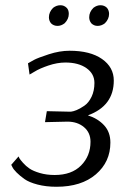

<svg xmlns="http://www.w3.org/2000/svg" viewBox="-20 -704 457 734"><path d="M183 -674Q196 -684 211 -684Q225 -684 235 -674Q243 -666 243 -651Q243 -631 227 -615Q214 -605 200 -605Q185 -605 175 -615Q167 -625 167 -638Q167 -658 183 -674ZM337 -674Q350 -684 364 -684Q379 -684 389 -674Q397 -664 397 -651Q397 -631 381 -615Q368 -605 353 -605Q339 -605 329 -615Q321 -625 321 -638Q321 -658 337 -674ZM87 -462Q95 -467 110 -475Q125 -483 166.5 -496.5Q208 -510 246 -510Q325 -510 370 -478.5Q415 -447 415 -396Q415 -299 316 -263Q354 -251 378 -225Q402 -199 402 -159Q402 -85 346.5 -37.5Q291 10 196 10Q156 10 123.5 1.5Q91 -7 73.5 -19.5Q56 -32 43.5 -44.5Q31 -57 27 -66L23 -74L51 -106Q52 -103 54.5 -98.5Q57 -94 68 -81.5Q79 -69 93 -59.5Q107 -50 132.5 -42.5Q158 -35 189 -35Q254 -35 290 -71.5Q326 -108 326 -162Q326 -197 301 -218Q276 -239 238 -239L152 -237L159 -279L248 -277H251Q260 -278 272.5 -283Q285 -288 302 -299.5Q319 -311 330 -334Q341 -357 341 -387Q341 -422 310.5 -443.5Q280 -465 230 -465Q199 -465 165 -453.5Q131 -442 112 -430L93 -419Z"/></svg>

Font: Arsenal
Style: Italic
Weight: 400
Italic angle: -9.10001°
Designer: Andrij Shevchenko
Foundry: Stairsfor
Version: Version 2.001;PS 002.001;hotconv 1.0.88;makeotf.lib2.5.64775